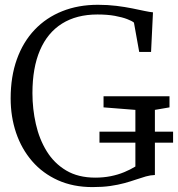

<svg xmlns="http://www.w3.org/2000/svg" viewBox="-20 -771 743 802"><path d="M366.5 10.5Q285.5 10.5 221.8 -18.2Q158 -47 114 -98Q70 -149 47.2 -216.2Q24.5 -283.5 24.5 -360Q24.5 -451 50.5 -523.5Q76.5 -596 124.8 -646.8Q173 -697.5 240 -724.2Q307 -751 389 -751Q430.5 -751 466.5 -746.5Q502.5 -742 532.2 -736Q562 -730 584.2 -725.2Q606.5 -720.5 619 -719.5L611 -554H561.5L539.5 -676.5Q531.5 -683.5 511.2 -691.2Q491 -699 459.8 -704.8Q428.5 -710.5 387 -710.5Q300 -710.5 239.2 -672.5Q178.5 -634.5 147 -561.2Q115.5 -488 115.5 -382Q115.5 -316 129.8 -253Q144 -190 175 -139.5Q206 -89 256.2 -59Q306.5 -29 378 -29Q412 -29 442.2 -35Q472.5 -41 498.5 -51.8Q524.5 -62.5 545.5 -75.5V-312L412.5 -322.5V-369H688V-322.5L627 -312V-40Q608.5 -39.5 589.2 -34Q570 -28.5 548.2 -21Q526.5 -13.5 500.2 -6.2Q474 1 441 5.8Q408 10.5 366.5 10.5ZM395.5 -175V-221H703V-175Z"/></svg>

Font: Merriweather 60pt Light
Style: Regular
Weight: 300
Version: Version 2.100